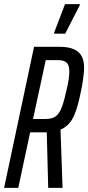

<svg xmlns="http://www.w3.org/2000/svg" viewBox="-21 -916 430 936"><path d="M-1 0 145 -688H267Q314 -688 341 -675Q368 -662 378.5 -639.5Q389 -617 389 -587Q389 -572 387 -554Q385 -536 382 -515.5Q379 -495 374 -473Q367 -437 359 -407.5Q351 -378 340.5 -353.5Q330 -329 313.5 -311.5Q297 -294 274 -284L284 0H214L207 -271Q206 -271 203.5 -271Q201 -271 199 -271H126L68 0ZM140 -336H200Q225 -336 241 -343.5Q257 -351 267.5 -367.5Q278 -384 286 -409.5Q294 -435 302 -472Q310 -503 313.5 -527Q317 -551 317 -567Q317 -586 312 -598.5Q307 -611 294 -617Q281 -623 259 -623H202ZM243 -752V-757L296 -896H368V-891L297 -752Z"/></svg>

Font: Saira UltraCondensed Medium
Style: Italic
Weight: 500
Width: 1
Italic angle: -12°
Designer: Hector Gatti with collaboration of the Omnibus-Type team
Foundry: Omnibus-Type
Version: Version 1.101